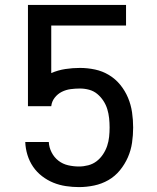

<svg xmlns="http://www.w3.org/2000/svg" viewBox="-20 -755 640 783"><path d="M302 8Q276 8 249 4Q222 0 197.5 -10Q173 -20 151.5 -36.5Q130 -53 115 -75Q100 -97 92 -123Q84 -149 83 -176H179Q180 -154 190.5 -133.5Q201 -113 218.5 -99.5Q236 -86 258 -81Q280 -76 302 -76Q321 -76 340 -81Q359 -86 374 -97.5Q389 -109 400 -125.5Q411 -142 417 -160Q423 -178 425 -197Q427 -216 427 -235Q427 -254 425 -273Q423 -292 417.5 -310Q412 -328 401.5 -344Q391 -360 376.5 -372Q362 -384 343.5 -389Q325 -394 306 -394Q287 -394 268 -391.5Q249 -389 232 -380.5Q215 -372 203 -356.5Q191 -341 189 -322H94V-735H494V-651H189V-457Q217 -469 246.5 -473.5Q276 -478 306 -478Q337 -478 367.5 -471.5Q398 -465 424.5 -449Q451 -433 470.5 -409Q490 -385 502 -356.5Q514 -328 518.5 -297Q523 -266 523 -235Q523 -204 518.5 -173Q514 -142 501.5 -113.5Q489 -85 469 -60.5Q449 -36 422 -20.5Q395 -5 364 1.5Q333 8 302 8Z"/></svg>

Font: Iosevka Medium Extended
Style: Regular
Weight: 500
Width: 7
Monospace: yes
Designer: Belleve Invis
Foundry: Belleve Invis
Version: Version 32.5.0; ttfautohint (v1.8.4)